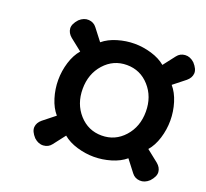

<svg xmlns="http://www.w3.org/2000/svg" viewBox="-97 -711 807 753"><g transform="rotate(20 306.5 -334.0)"><path d="M260 -438.7Q222.2 -396.5 222.2 -334Q222.2 -271.5 260 -229.2Q297.9 -187 354 -187Q410.2 -187 448 -229.2Q485.8 -271.5 485.8 -334Q485.8 -396.5 448 -438.7Q410.2 -481 354 -481Q297.9 -481 260 -438.7ZM113.8 -87.9Q93.8 -109.9 95.2 -128.4Q96.7 -147 113.8 -161.1L163.1 -200.2Q142.6 -223.6 131.3 -260Q120.1 -296.4 120.1 -334Q120.1 -371.6 131.3 -408Q142.6 -444.3 163.1 -467.8L113.8 -506.8Q96.7 -521 95.2 -539.6Q93.8 -558.1 113.8 -580.1Q132.3 -597.2 153.1 -595.7Q173.8 -594.2 186 -578.1L224.1 -528.8Q248 -548.8 283.4 -559.3Q318.8 -569.8 354 -569.8Q389.2 -569.8 424.6 -559.3Q460 -548.8 483.9 -528.8L522 -578.1Q534.2 -594.2 554.9 -595.7Q575.7 -597.2 594.2 -580.1Q614.3 -558.1 612.8 -539.6Q611.3 -521 594.2 -506.8L544.9 -467.8Q565.4 -444.3 576.7 -408Q587.9 -371.6 587.9 -334Q587.9 -296.4 576.7 -260Q565.4 -223.6 544.9 -200.2L594.2 -161.1Q611.3 -147 612.8 -128.4Q614.3 -109.9 594.2 -87.9Q575.7 -70.8 554.9 -72.3Q534.2 -73.7 522 -89.8L483.9 -139.2Q460 -119.1 424.6 -108.6Q389.2 -98.1 354 -98.1Q318.8 -98.1 283.4 -108.6Q248 -119.1 224.1 -139.2L186 -89.8Q173.8 -73.7 153.1 -72.3Q132.3 -70.8 113.8 -87.9Z"/></g></svg>

Font: Linguistics Pro
Style: Bold Italic
Weight: 700
Italic angle: -12°
Designer: Stefan Peev, Context Ltd
Foundry: Stefan Peev, Context Ltd
Version: Version 001.000